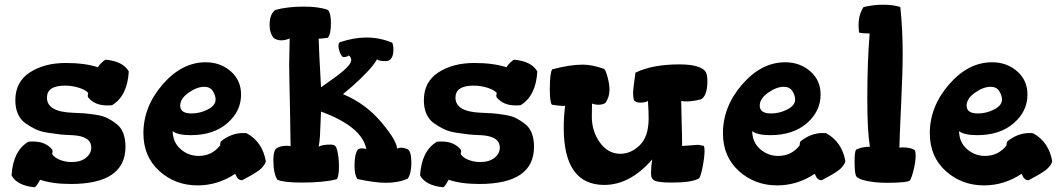

<svg xmlns="http://www.w3.org/2000/svg" viewBox="-20 -774 4489 814"><path d="M29 -30Q35 -134 100 -173Q107 -174 121 -174Q174 -174 202 -139Q202 -138 202.5 -135.5Q203 -133 203 -132Q203 -129 201 -121Q210 -106 233.5 -96.5Q257 -87 284 -87Q322 -87 344.5 -105Q367 -123 367 -148Q367 -197 286 -201Q255 -202 236 -204Q217 -206 184.5 -211Q152 -216 131 -226Q110 -236 88.5 -251Q67 -266 56 -291Q45 -316 45 -349Q45 -427 106.5 -467Q168 -507 259 -507Q339 -507 395 -489Q401 -499 411.5 -509Q422 -519 428 -521Q502 -514 526 -471Q520 -367 455 -328Q448 -327 434 -327Q381 -327 353 -362Q353 -363 352.5 -365.5Q352 -368 352 -369Q352 -372 354 -380Q343 -393 314.5 -402Q286 -411 256 -411Q179 -411 179 -360Q179 -300 288 -296Q319 -295 337 -293.5Q355 -292 385.5 -287.5Q416 -283 435 -273.5Q454 -264 473.5 -249Q493 -234 502.5 -209.5Q512 -185 512 -152Q512 6 280 6Q202 6 150 -12Q134 18 127 20Q53 13 29 -30Z M588 -209Q588 -322 669.5 -416Q751 -510 852 -510Q914 -510 958 -472Q1002 -434 1002 -373Q1002 -302 943.5 -251.5Q885 -201 789 -201Q734 -201 712 -218Q713 -170 746 -141.5Q779 -113 822 -113Q878 -113 913 -157Q913 -165 916 -174Q960 -210 1011 -210Q1021 -210 1026 -209Q1092 -173 1107 -91Q1106 -83 1099.5 -74Q1093 -65 1086 -58.5Q1079 -52 1066 -43.5Q1053 -35 1045.5 -31Q1038 -27 1023.5 -19Q1009 -11 1007 -10Q1001 -10 997 -11.5Q993 -13 989.5 -16.5Q986 -20 985 -21.5Q984 -23 981 -29.5Q978 -36 977 -37Q903 12 818 12Q723 12 655.5 -49Q588 -110 588 -209ZM744 -326Q744 -293 792 -293Q828 -293 861 -310Q894 -327 894 -352Q894 -369 882.5 -387.5Q871 -406 846 -406Q815 -406 779.5 -381Q744 -356 744 -326Z M1123 -666Q1123 -716 1148 -732Q1199 -746 1268 -746Q1332 -746 1370 -732Q1383 -719 1383 -676Q1383 -629 1370 -614Q1346 -610 1331 -610Q1332 -562 1341 -404Q1352 -412 1373.5 -427Q1395 -442 1409 -452.5Q1423 -463 1438 -476Q1453 -489 1461 -500Q1469 -511 1469 -521Q1469 -530 1459 -539Q1452 -532 1434 -532Q1427 -537 1421 -552Q1415 -567 1415 -580Q1415 -592 1421 -595Q1481 -615 1533 -615Q1590 -615 1643 -593Q1648 -581 1648 -565Q1648 -523 1624 -516Q1621 -515 1611 -515Q1586 -515 1578 -523Q1577 -517 1559.5 -495Q1542 -473 1507.5 -439.5Q1473 -406 1434 -375Q1530 -335 1596.5 -256Q1663 -177 1663 -144Q1671 -148 1682 -148Q1691 -148 1707 -142Q1724 -134 1724 -84Q1724 -40 1709 -17Q1670 1 1616 1Q1571 1 1495 -15Q1483 -33 1483 -72Q1483 -120 1497 -140Q1505 -145 1516 -145Q1524 -145 1533 -142Q1515 -237 1341 -301Q1340 -287 1339 -255.5Q1338 -224 1336.5 -198Q1335 -172 1331 -152Q1346 -161 1379 -161Q1396 -161 1400 -156Q1407 -152 1412 -125.5Q1417 -99 1417 -69Q1417 -23 1407 -14Q1354 0 1258 0Q1183 0 1156 -12Q1139 -38 1139 -96Q1139 -138 1154 -146Q1168 -156 1198 -156Q1206 -156 1212 -154Q1211 -232 1209.5 -309.5Q1208 -387 1207 -429Q1206 -471 1206 -500Q1206 -529 1208 -611Q1190 -603 1173 -603Q1153 -603 1139 -614Q1123 -636 1123 -666Z M1761 -30Q1767 -134 1832 -173Q1839 -174 1853 -174Q1906 -174 1934 -139Q1934 -138 1934.5 -135.5Q1935 -133 1935 -132Q1935 -129 1933 -121Q1942 -106 1965.5 -96.5Q1989 -87 2016 -87Q2054 -87 2076.5 -105Q2099 -123 2099 -148Q2099 -197 2018 -201Q1987 -202 1968 -204Q1949 -206 1916.5 -211Q1884 -216 1863 -226Q1842 -236 1820.5 -251Q1799 -266 1788 -291Q1777 -316 1777 -349Q1777 -427 1838.5 -467Q1900 -507 1991 -507Q2071 -507 2127 -489Q2133 -499 2143.5 -509Q2154 -519 2160 -521Q2234 -514 2258 -471Q2252 -367 2187 -328Q2180 -327 2166 -327Q2113 -327 2085 -362Q2085 -363 2084.5 -365.5Q2084 -368 2084 -369Q2084 -372 2086 -380Q2075 -393 2046.5 -402Q2018 -411 1988 -411Q1911 -411 1911 -360Q1911 -300 2020 -296Q2051 -295 2069 -293.5Q2087 -292 2117.5 -287.5Q2148 -283 2167 -273.5Q2186 -264 2205.5 -249Q2225 -234 2234.5 -209.5Q2244 -185 2244 -152Q2244 6 2012 6Q1934 6 1882 -12Q1866 18 1859 20Q1785 13 1761 -30Z M2311 -395Q2311 -464 2321 -480Q2396 -500 2451 -500Q2490 -500 2541 -482Q2548 -477 2556 -446.5Q2564 -416 2564 -394Q2564 -361 2546 -337Q2535 -330 2517 -330Q2503 -330 2490 -335Q2490 -332 2489.5 -309Q2489 -286 2489 -280Q2489 -217 2523.5 -169.5Q2558 -122 2610 -122Q2655 -122 2692.5 -158.5Q2730 -195 2730 -273Q2730 -301 2727 -346Q2715 -339 2696 -339Q2678 -339 2674 -344Q2664 -344 2664 -384Q2664 -393 2674 -466Q2746 -501 2860 -501Q2946 -501 2970 -472Q2979 -460 2979 -430Q2979 -368 2952 -353Q2916 -344 2892 -344Q2878 -344 2868 -346Q2868 -317 2870 -252.5Q2872 -188 2872 -155Q2876 -155 2905 -157.5Q2934 -160 2939 -160Q2943 -160 2951 -158Q2959 -156 2963 -156Q2967 -152 2967 -135Q2967 -108 2959 -67.5Q2951 -27 2944 -18Q2914 0 2830 0Q2776 0 2758 -7Q2740 -14 2740 -38Q2740 -68 2745 -98Q2651 10 2542 10Q2370 10 2370 -232Q2370 -280 2376 -326Q2375 -325 2367 -325Q2352 -325 2320 -330Q2311 -340 2311 -395Z M3045 -209Q3045 -322 3126.5 -416Q3208 -510 3309 -510Q3371 -510 3415 -472Q3459 -434 3459 -373Q3459 -302 3400.5 -251.5Q3342 -201 3246 -201Q3191 -201 3169 -218Q3170 -170 3203 -141.5Q3236 -113 3279 -113Q3335 -113 3370 -157Q3370 -165 3373 -174Q3417 -210 3468 -210Q3478 -210 3483 -209Q3549 -173 3564 -91Q3563 -83 3556.5 -74Q3550 -65 3543 -58.5Q3536 -52 3523 -43.5Q3510 -35 3502.5 -31Q3495 -27 3480.5 -19Q3466 -11 3464 -10Q3458 -10 3454 -11.5Q3450 -13 3446.5 -16.5Q3443 -20 3442 -21.5Q3441 -23 3438 -29.5Q3435 -36 3434 -37Q3360 12 3275 12Q3180 12 3112.5 -49Q3045 -110 3045 -209ZM3201 -326Q3201 -293 3249 -293Q3285 -293 3318 -310Q3351 -327 3351 -352Q3351 -369 3339.5 -387.5Q3328 -406 3303 -406Q3272 -406 3236.5 -381Q3201 -356 3201 -326Z M3603 -90Q3603 -133 3610 -140Q3636 -152 3668 -152Q3657 -218 3657 -354Q3657 -514 3667 -632Q3638 -632 3622 -636Q3620 -656 3620 -668Q3620 -712 3641 -744Q3684 -754 3722 -754Q3770 -754 3797 -744Q3807 -650 3807 -545Q3807 -471 3800.5 -334Q3794 -197 3793 -148Q3798 -149 3809 -149Q3839 -149 3858 -138Q3862 -130 3862 -114Q3862 -90 3854 -56.5Q3846 -23 3838 -9Q3825 1 3739 1Q3692 1 3654.5 -7Q3617 -15 3610 -27Q3603 -39 3603 -90Z M3922 -209Q3922 -322 4003.5 -416Q4085 -510 4186 -510Q4248 -510 4292 -472Q4336 -434 4336 -373Q4336 -302 4277.5 -251.5Q4219 -201 4123 -201Q4068 -201 4046 -218Q4047 -170 4080 -141.5Q4113 -113 4156 -113Q4212 -113 4247 -157Q4247 -165 4250 -174Q4294 -210 4345 -210Q4355 -210 4360 -209Q4426 -173 4441 -91Q4440 -83 4433.5 -74Q4427 -65 4420 -58.5Q4413 -52 4400 -43.5Q4387 -35 4379.5 -31Q4372 -27 4357.5 -19Q4343 -11 4341 -10Q4335 -10 4331 -11.5Q4327 -13 4323.5 -16.5Q4320 -20 4319 -21.5Q4318 -23 4315 -29.5Q4312 -36 4311 -37Q4237 12 4152 12Q4057 12 3989.5 -49Q3922 -110 3922 -209ZM4078 -326Q4078 -293 4126 -293Q4162 -293 4195 -310Q4228 -327 4228 -352Q4228 -369 4216.5 -387.5Q4205 -406 4180 -406Q4149 -406 4113.5 -381Q4078 -356 4078 -326Z"/></svg>

Font: Gorditas
Style: Regular
Weight: 400
Designer: Gustavo Dipre (gbrenda1987@gmail.com)
Foundry: Gustavo Dipre (gbrenda1987@gmail.com)
Version: Version 1.001